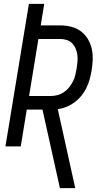

<svg xmlns="http://www.w3.org/2000/svg" viewBox="-20 -755 540 990"><path d="M289 215 199 -190H118L87 0H8L129 -735H208L190 -624H291Q320 -624 347.5 -617Q375 -610 396.5 -594Q418 -578 432.5 -554.5Q447 -531 453 -504Q459 -477 458 -448Q457 -419 452 -390Q448 -367 442 -345Q436 -323 425.5 -301.5Q415 -280 399.5 -261Q384 -242 364.5 -227.5Q345 -213 323 -204Q301 -195 278 -192L368 215ZM130 -260H242Q259 -260 276 -264.5Q293 -269 308.5 -279Q324 -289 335.5 -303.5Q347 -318 355.5 -334Q364 -350 368 -367Q372 -384 375 -401Q378 -419 379.5 -436.5Q381 -454 379 -471Q377 -488 370.5 -503.5Q364 -519 353 -531Q342 -543 325 -548.5Q308 -554 291 -554H178Z"/></svg>

Font: Iosevka Term Oblique
Style: Regular
Weight: 400
Italic angle: -9°
Monospace: yes
Designer: Belleve Invis
Foundry: Belleve Invis
Version: Version 31.4.0